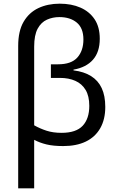

<svg xmlns="http://www.w3.org/2000/svg" viewBox="-20 -785 635 1045"><path d="M305 -765Q369 -765 418 -743.5Q467 -722 495 -680Q523 -638 523 -574Q523 -502 486 -460Q449 -418 380 -406V-402Q437 -395 475.5 -371Q514 -347 533.5 -305.5Q553 -264 553 -203Q553 -135 525.5 -87Q498 -39 447 -14.5Q396 10 324 10Q270 10 233 1Q196 -8 166 -24V240H79V-535Q79 -616 108.5 -666.5Q138 -717 189 -741Q240 -765 305 -765ZM303 -692Q267 -692 235.5 -678Q204 -664 185 -629Q166 -594 166 -531V-103Q198 -85 233.5 -73.5Q269 -62 315 -62Q394 -62 430 -100.5Q466 -139 466 -209Q466 -262 446 -295.5Q426 -329 390 -345Q354 -361 306 -361H257V-435H296Q368 -435 401 -472Q434 -509 434 -570Q434 -632 398 -662Q362 -692 303 -692Z"/></svg>

Font: Noto Sans Display
Style: Regular
Weight: 400
Designer: Monotype Design Team
Foundry: Monotype Imaging Inc.
Version: Version 2.003